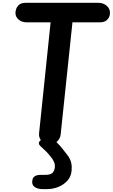

<svg xmlns="http://www.w3.org/2000/svg" viewBox="-20 -1024 802 1366"><path d="M333.5 0Q297.5 0 276 -21.8Q254.5 -43.5 258 -75.5L340 -865H172Q135 -865 112.2 -885Q89.5 -905 90 -932.5Q91 -963 108.8 -983.5Q126.5 -1004 161.5 -1004H679.5Q714.5 -1004 738.5 -983.5Q762.5 -963 762.5 -932.5Q762.5 -905 744.5 -885Q726.5 -865 689.5 -865H495.5L411.5 -66.5Q409 -42 390.2 -21Q371.5 0 333.5 0ZM283 321.5Q253 321.5 230.8 309Q208.5 296.5 209 270.5Q209.5 243 225 231.5Q240.5 220 270.5 220H300.5Q342 220 354.5 204.8Q367 189.5 369.5 171Q373 148 364.5 128.8Q356 109.5 345 96Q327.5 73.5 310.5 56Q293.5 38.5 268 15.5Q252 1 257.8 -12Q263.5 -25 280.2 -33Q297 -41 313 -41Q335 -41 350.8 -34.2Q366.5 -27.5 380.5 -14.5Q396.5 1 408.2 15Q420 29 431.2 43.2Q442.5 57.5 456 74.5Q475 98 483.8 124Q492.5 150 489.5 188.5Q486.5 231 460 260.8Q433.5 290.5 394.8 306Q356 321.5 314.5 321.5Z"/></svg>

Font: Edu NSW ACT Hand Pre
Style: Regular
Weight: 400
Designer: Tina and Corey Anderson, Eben Sorkin, Mirko Velimirovic
Foundry: Sorkin Type Co.
Version: Version 2.000